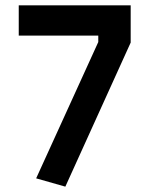

<svg xmlns="http://www.w3.org/2000/svg" viewBox="-20 -681 570 717"><path d="M50 -661H468V-522L224 16L115 -15L347 -524V-548H50Z"/></svg>

Font: Panefresco 800wt
Style: Regular
Weight: 800
Designer: Campivisivi
Foundry: Campivisivi & Chank Co
Version: Version 1.001